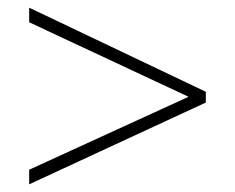

<svg xmlns="http://www.w3.org/2000/svg" viewBox="-20 -605 612 500"><path d="M56 -163V-125L516 -338V-366L56 -585V-547L471 -353Z"/></svg>

Font: Noto Sans Sinhala ExtraLight
Style: Regular
Weight: 200
Designer: Jelle Bosma - Monotype Design Team
Foundry: Monotype Imaging Inc.
Version: Version 2.006